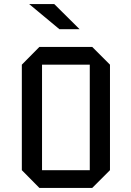

<svg xmlns="http://www.w3.org/2000/svg" viewBox="-20 -921 644 941"><path d="M519 -87 432 0H173L87 -87V-604L173 -691H432L519 -604ZM420 -87V-604H186V-87ZM370 -778H271L123 -901H246Z"/></svg>

Font: Iceberg
Style: Regular
Weight: 400
Designer: Victor Kharyk
Foundry: Cyreal (www.cyreal.org)
Version: Version 1.002